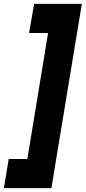

<svg xmlns="http://www.w3.org/2000/svg" viewBox="-83 -760 442 990"><path d="M-38 60H58L165 -590H67L93 -740H339L182 210H-63Z"/></svg>

Font: Georama SemiCondensed Black
Style: Italic
Weight: 900
Width: 4
Italic angle: -9°
Designer: Jean-Baptiste Levee
Foundry: Production Type
Version: Version 1.000